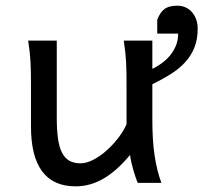

<svg xmlns="http://www.w3.org/2000/svg" viewBox="-20 -640 744 672"><path d="M671.9 -539.6Q671.9 -501 659.9 -472.2Q647.9 -443.4 626.7 -420.7Q605.5 -397.9 576.4 -379.9Q547.4 -361.8 513.2 -345.2V-219.7Q513.2 -148.4 521.2 -95Q529.3 -41.5 544.9 0H461.9Q458.5 -8.3 454.6 -19.5Q450.7 -30.8 447 -43.5Q443.4 -56.2 440.2 -70.1Q437 -84 435.1 -97.7Q390.6 -43.5 343.5 -15.6Q296.4 12.2 244.6 12.2Q88.4 12.2 88.4 -197.8V-341.8Q88.4 -365.2 88.1 -384.3Q87.9 -403.3 86.9 -421.1Q85.9 -439 84 -457.5Q82 -476.1 78.6 -498H178.7V-227.1Q178.7 -185.5 182.9 -155.5Q187 -125.5 196.8 -106.2Q206.5 -86.9 222.4 -77.6Q238.3 -68.4 261.7 -68.4Q283.2 -68.4 307.6 -81.3Q332 -94.2 354.2 -114.3Q376.5 -134.3 394.8 -158.4Q413.1 -182.6 422.9 -205.1V-341.8Q422.9 -365.7 422.6 -385Q422.4 -404.3 421.4 -421.9Q420.4 -439.5 418.5 -457.5Q416.5 -475.6 413.1 -498H513.2V-398.9Q529.3 -406.7 545.4 -418.2Q561.5 -429.7 574.5 -445.1Q587.4 -460.4 595.5 -479.7Q603.5 -499 603.5 -522.5H530.3V-571.3Q535.2 -583 540.8 -592Q546.4 -601.1 554.4 -607.4Q562.5 -613.8 573.7 -616.9Q585 -620.1 601.1 -620.1Q615.7 -620.1 628.7 -614.5Q641.6 -608.9 651.1 -598.4Q660.6 -587.9 666.3 -573Q671.9 -558.1 671.9 -539.6Z"/></svg>

Font: Andika Basic
Style: Regular
Weight: 400
Designer: Annie Olsen & Victor Gaultney
Foundry: SIL International
Version: Version 1.000